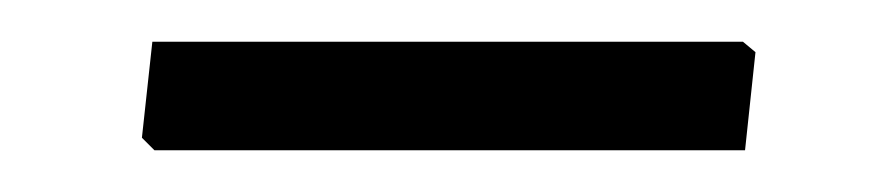

<svg xmlns="http://www.w3.org/2000/svg" viewBox="-20 -654 429 92"><path d="M337 -582 342 -629 336 -634H53L48 -588L54 -582Z"/></svg>

Font: Alegreya Sans
Style: Regular
Weight: 400
Designer: Juan Pablo del Peral
Foundry: Huerta Tipografica
Version: Version 1.000;PS 001.000;hotconv 1.0.70;makeotf.lib2.5.58329